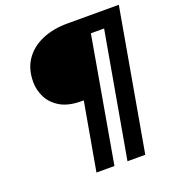

<svg xmlns="http://www.w3.org/2000/svg" viewBox="-143 -812 933 1024"><g transform="rotate(-20 323.5 -300.0)"><path d="M229 100 297 -285H282Q210 -285 164.5 -312Q119 -339 98 -381Q77 -423 77 -469Q77 -543 112.5 -594.5Q148 -646 211 -673Q274 -700 355 -700H647L506 100H405L530 -608H455L331 100Z"/></g></svg>

Font: DM Sans 9pt SemiBold
Style: Italic
Weight: 600
Italic angle: -10°
Version: Version 4.004;gftools[0.9.30]